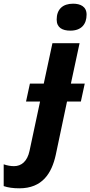

<svg xmlns="http://www.w3.org/2000/svg" viewBox="-149 -780 489 1040"><path d="M-129 110V228C-106 236 -78 240 -44 240C80 240 131 159 153 59L214 -230H289L310 -327H235L282 -546H135L88 -327H13L-8 -230H68L11 37C-1 94 -33 120 -73 120C-90 120 -109 117 -129 110ZM158 -674C158 -630 189 -614 232 -614C292 -614 320 -649 320 -701C320 -745 286 -760 247 -760C191 -760 158 -730 158 -674Z"/></svg>

Font: BC Sans
Style: Bold Italic
Weight: 700
Italic angle: -12°
Designer: Monotype Design Team
Province of B.C.
Foundry: Monotype Imaging Inc.
Version: Version 2.000;GOOG;noto-source:20170915:90ef993387c0